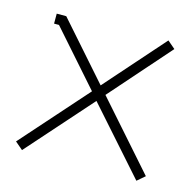

<svg xmlns="http://www.w3.org/2000/svg" viewBox="-79 -555 657 646"><g transform="rotate(15 250.0 -232.0)"><path d="M431.2 -474.1 458 -451.2 273.9 -242.2 476.1 -13.2 449.2 9.8 250 -214.8 50.8 9.8 23.9 -13.2 227.1 -242.2 62 -429.2H44.9V-463.9H78.1L250 -269Z"/></g></svg>

Font: Rawengulk
Style: Regular
Weight: 400
Version: Version 0.92